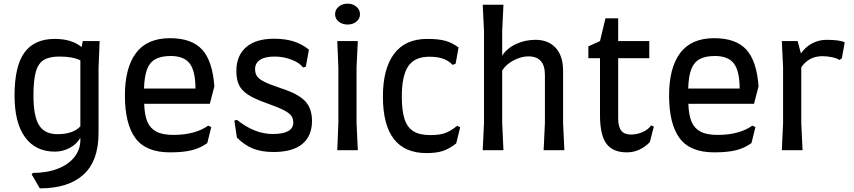

<svg xmlns="http://www.w3.org/2000/svg" viewBox="-20 -826 4697 1056"><path d="M528 -600 522 -451V-94Q522 59 439 134.5Q356 210 199 210L154 133L161 125Q238 125 297.5 102Q357 79 389.5 37.5Q422 -4 422 -57V-68Q402 -33 363.5 -12.5Q325 8 282 8Q176 8 118 -71Q60 -150 60 -301Q60 -462 114.5 -537Q169 -612 281 -612Q375 -612 429 -567L435 -600ZM422 -131V-494Q381 -515 306 -515Q251 -515 220.5 -496Q190 -477 177 -431Q164 -385 164 -301Q164 -186 195 -137Q226 -88 296 -88Q381 -88 422 -131Z M667 -301Q667 -453 728 -534.5Q789 -616 915 -616Q1034 -616 1091.5 -553.5Q1149 -491 1159 -351L1134 -255H773Q775 -193 790.5 -156.5Q806 -120 840 -102Q874 -84 934 -84Q995 -84 1043.5 -97.5Q1092 -111 1125 -135L1142 -127L1120 -39Q1083 -12 1036 0Q989 12 915 12Q782 12 724.5 -66.5Q667 -145 667 -301ZM1055 -339Q1055 -435 1023.5 -476.5Q992 -518 919 -518Q866 -518 834.5 -500.5Q803 -483 788.5 -444Q774 -405 772 -339Z M1283 -69 1269 -163 1283 -167Q1380 -89 1480 -89Q1593 -89 1593 -152Q1593 -175 1581 -190.5Q1569 -206 1538 -221.5Q1507 -237 1445 -259Q1380 -282 1344.5 -305Q1309 -328 1294.5 -358.5Q1280 -389 1280 -435Q1280 -520 1333.5 -566.5Q1387 -613 1487 -613Q1548 -613 1594.5 -598.5Q1641 -584 1679 -553L1662 -459L1647 -455Q1626 -482 1581.5 -498.5Q1537 -515 1491 -515Q1438 -515 1410.5 -497Q1383 -479 1383 -446Q1383 -421 1395 -405Q1407 -389 1437 -374.5Q1467 -360 1527 -340Q1620 -310 1658 -270Q1696 -230 1696 -161Q1696 -78 1642.5 -34Q1589 10 1485 10Q1420 10 1373.5 -8Q1327 -26 1283 -69Z M1823 -748Q1823 -773 1843 -789.5Q1863 -806 1892 -806Q1920 -806 1940 -789.5Q1960 -773 1960 -748Q1960 -723 1940 -707Q1920 -691 1892 -691Q1863 -691 1843 -707Q1823 -723 1823 -748ZM1841 -150V-455L1835 -600H1948L1941 -455V-150L1948 0H1835Z M2086 -295Q2086 -448 2147.5 -530Q2209 -612 2329 -612Q2392 -612 2429.5 -601.5Q2467 -591 2502 -565L2486 -476L2470 -469Q2446 -493 2416 -503.5Q2386 -514 2341 -514Q2261 -514 2225.5 -462Q2190 -410 2190 -295Q2190 -217 2205 -171Q2220 -125 2254 -104Q2288 -83 2346 -83Q2397 -83 2428 -94Q2459 -105 2494 -134L2511 -126L2489 -37Q2450 -7 2415 4.5Q2380 16 2326 16Q2086 16 2086 -295Z M2977 -150V-414Q2977 -516 2886 -516Q2848 -516 2806 -494.5Q2764 -473 2742 -438V-150L2749 0H2635L2642 -150V-655L2635 -800H2749L2742 -655V-520Q2769 -561 2818.5 -584Q2868 -607 2925 -607Q2996 -607 3036.5 -562.5Q3077 -518 3077 -437V-150L3084 0H2970Z M3216 -571 3280 -600 3310 -725H3380V-600H3551V-506H3380V-176Q3380 -129 3397 -107.5Q3414 -86 3450 -86Q3484 -86 3515 -100Q3546 -114 3561 -136L3576 -130L3554 -44Q3498 12 3428 12Q3351 12 3315.5 -35.5Q3280 -83 3280 -192V-506H3216Z M3660 -301Q3660 -453 3721 -534.5Q3782 -616 3908 -616Q4027 -616 4084.5 -553.5Q4142 -491 4152 -351L4127 -255H3766Q3768 -193 3783.5 -156.5Q3799 -120 3833 -102Q3867 -84 3927 -84Q3988 -84 4036.5 -97.5Q4085 -111 4118 -135L4135 -127L4113 -39Q4076 -12 4029 0Q3982 12 3908 12Q3775 12 3717.5 -66.5Q3660 -145 3660 -301ZM4048 -339Q4048 -435 4016.5 -476.5Q3985 -518 3912 -518Q3859 -518 3827.5 -500.5Q3796 -483 3781.5 -444Q3767 -405 3765 -339Z M4626 -593 4610 -505 4597 -496Q4585 -505 4558 -511Q4531 -517 4503 -517Q4429 -517 4387 -456V-150L4394 0H4280L4287 -150V-455L4280 -600H4367L4385 -532Q4410 -568 4447 -587.5Q4484 -607 4526 -607Q4598 -607 4626 -593Z"/></svg>

Font: Farro
Style: Regular
Weight: 400
Designer: Aceler Chua
Foundry: Grayscale Limited
Version: Version 1.101